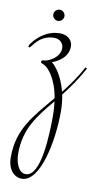

<svg xmlns="http://www.w3.org/2000/svg" viewBox="-85 -370 429 811"><g transform="rotate(10 130.0 35.5)"><path d="M109 -106C109 -106 177 -126 177 -185C177 -213 154 -232 122 -232C46 -232 0 -162 0 -156C0 -154 1 -151 5 -151C13 -151 35 -209 102 -209C125 -209 142 -193 142 -171C142 -131 93 -107 73 -107C66 -107 64 -103 64 -100C64 -94 69 -94 75 -91C95 -84 133 -42 147 42C73 131 8 196 8 319C8 373 37 401 69 401C147 401 183 224 183 93C183 66 180 42 176 21C204 -14 233 -55 260 -105L253 -109C228 -62 200 -24 173 10C155 -66 115 -103 109 -106ZM153 114C153 196 148 379 82 379C49 379 36 333 36 299C36 191 87 130 149 55C151 73 153 92 153 114ZM80 -306C80 -293 91 -282 104 -282C117 -282 128 -293 128 -306C128 -319 117 -330 104 -330C91 -330 80 -319 80 -306Z"/></g></svg>

Font: Stalemate
Style: Regular
Weight: 400
Designer: Astigmatic (AOETI)
Foundry: Astigmatic (AOETI)
Version: Version 001.000